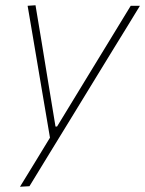

<svg xmlns="http://www.w3.org/2000/svg" viewBox="-20 -516 552 730"><path d="M56 194Q84 148 113 101Q142 53.5 170 7.5Q162 -40.5 153.5 -90Q145 -139.5 137 -187L122 -276Q113 -329.5 103.5 -385.5Q94 -441 85 -494L115 -496Q127 -423.5 138.5 -355Q149.5 -286.5 161.5 -214L191 -35H197L307 -215.5Q350.5 -287 392.5 -355.5Q434.5 -424 477 -494H512Q487.5 -454 465 -417Q442 -379.5 414.5 -335Q387 -290 349 -228L264 -89Q205.5 6.5 165.2 72.2Q125 138 92 192Z"/></svg>

Font: Heraclito Thin
Style: Italic
Weight: 100
Italic angle: -12°
Designer: Kostas Bartsokas (font) & Cristiano Sobral (main changes)
Foundry: Kostas Bartsokas (font) & Cristiano Sobral (main changes)
Version: Version 1.00;July 8, 2020;FontCreator 13.0.0.2655 64-bit